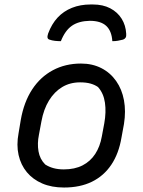

<svg xmlns="http://www.w3.org/2000/svg" viewBox="-20 -827 640 858"><path d="M381 -734Q332 -733 301.5 -712Q271 -691 252 -643Q239 -643 225.5 -644.5Q212 -646 201 -650Q194 -652 192.5 -658.5Q191 -665 195 -677Q211 -720 237.5 -748.5Q264 -777 301.5 -792Q339 -807 385 -807H395Q440 -807 472.5 -790Q505 -773 523.5 -743.5Q542 -714 544 -676Q545 -665 541.5 -659Q538 -653 530 -650Q518 -647 507 -645Q496 -643 482 -643Q479 -689 454.5 -711.5Q430 -734 381 -734ZM342 -543Q393 -543 433 -522.5Q473 -502 499 -465Q525 -428 534 -379Q543 -330 534 -273L523 -213Q511 -141 477.5 -91Q444 -41 391 -15Q338 11 266 11Q211 11 169 -7Q127 -25 100 -57.5Q73 -90 63 -134.5Q53 -179 63 -232L73 -292Q87 -371 123.5 -427Q160 -483 216 -513Q272 -543 342 -543ZM338 -459Q293 -459 258 -438Q223 -417 199 -378Q175 -339 165 -284L154 -225Q146 -186 152 -151Q158 -116 182 -92Q199 -81 219.5 -75.5Q240 -70 265 -70Q314 -70 349 -88Q384 -106 405.5 -139Q427 -172 435 -217L446 -276Q455 -326 449 -368Q443 -410 418 -438Q404 -448 384.5 -453.5Q365 -459 338 -459Z"/></svg>

Font: Rec Mono Semicasual
Style: Italic
Weight: 400
Italic angle: -10°
Version: Version 1.085; ttfautohint (v1.8.4.7-5d5b)